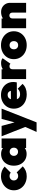

<svg xmlns="http://www.w3.org/2000/svg" viewBox="1529 -2073 754 3852"><g transform="rotate(-90 1906.0 -147.0)"><path d="M296 12Q216 12 152 -21Q88 -54 51 -112.5Q14 -171 14 -245Q14 -320 51.5 -378.5Q89 -437 153.5 -470.5Q218 -504 299 -504Q411 -504 490 -431L367 -308Q354 -320 338 -326Q322 -332 299 -332Q263 -332 237.5 -308.5Q212 -285 212 -247Q212 -208 238 -184Q264 -160 299 -160Q325 -160 342 -168Q359 -176 372 -190L495 -67Q452 -27 405 -7.5Q358 12 296 12Z M743 10Q674 10 621 -23Q568 -56 538 -113.5Q508 -171 508 -246Q508 -321 538 -379Q568 -437 621 -469.5Q674 -502 743 -502Q813 -502 863 -465V-492H1054V0H863V-27Q813 10 743 10ZM787 -162Q824 -162 846.5 -185.5Q869 -209 869 -246Q869 -283 846.5 -306.5Q824 -330 788 -330Q752 -330 728.5 -306Q705 -282 705 -246Q705 -209 728.5 -185.5Q752 -162 787 -162Z M1185 210 1285 -17 1098 -492H1306L1377 -232L1446 -492H1653L1460 -1L1377 210Z M1941 12Q1855 12 1790 -20.5Q1725 -53 1688.5 -111.5Q1652 -170 1652 -246Q1652 -321 1687.5 -379Q1723 -437 1785 -470.5Q1847 -504 1925 -504Q2002 -504 2061 -472.5Q2120 -441 2153.5 -385Q2187 -329 2187 -257Q2187 -242 2185.5 -225.5Q2184 -209 2179 -187L1841 -185Q1864 -121 1941 -121Q2009 -121 2051 -169L2149 -72Q2074 12 1941 12ZM1929 -371Q1862 -371 1841 -305L2010 -306Q1994 -371 1929 -371Z M2246 0V-492H2442V-466Q2493 -502 2566 -502Q2633 -502 2664 -471L2554 -315Q2547 -323 2533.5 -328.5Q2520 -334 2502 -334Q2442 -334 2442 -266V0Z M2926 12Q2845 12 2781.5 -21.5Q2718 -55 2681.5 -114Q2645 -173 2645 -247Q2645 -321 2681 -379Q2717 -437 2780.5 -470.5Q2844 -504 2925 -504Q3006 -504 3069 -470.5Q3132 -437 3168.5 -379Q3205 -321 3205 -247Q3205 -173 3169 -114Q3133 -55 3070 -21.5Q3007 12 2926 12ZM2925 -160Q2963 -160 2985 -183.5Q3007 -207 3007 -246Q3007 -285 2984.5 -308.5Q2962 -332 2925 -332Q2888 -332 2865.5 -308Q2843 -284 2843 -245Q2843 -207 2865.5 -183.5Q2888 -160 2925 -160Z M3266 0V-492H3462V-465Q3515 -502 3591 -502Q3644 -502 3685.5 -478.5Q3727 -455 3751 -414.5Q3775 -374 3775 -321V0H3579V-276Q3579 -305 3562.5 -320.5Q3546 -336 3521 -336Q3496 -336 3479 -320.5Q3462 -305 3462 -276V0Z"/></g></svg>

Font: Outfit Black
Style: Regular
Weight: 900
Designer: Rodrigo Fuenzalida
Foundry: fragTYPE
Version: Version 1.100; ttfautohint (v1.8.4.7-5d5b)